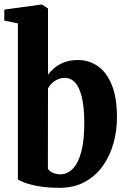

<svg xmlns="http://www.w3.org/2000/svg" viewBox="-26 -840 578 870"><path d="M-6.5 -746.5V-796.5L161.5 -819.5H164L191.5 -801.5V-501.5Q201.5 -515.5 219.2 -531Q237 -546.5 264 -557.2Q291 -568 328 -568Q376.5 -568 416.5 -540.8Q456.5 -513.5 480.2 -456Q504 -398.5 504 -308.5Q504 -245 487.2 -187.5Q470.5 -130 437.8 -85.2Q405 -40.5 356.5 -14.8Q308 11 244.5 11Q189 11 148.8 3.8Q108.5 -3.5 84.8 -12.8Q61 -22 55 -27V-734ZM270.5 -487Q249 -487 232.8 -479Q216.5 -471 206.2 -459.8Q196 -448.5 191.5 -439.5L191 -75.5Q197 -64.5 213.2 -57.2Q229.5 -50 248 -50Q280 -50.5 304.5 -76Q329 -101.5 342.5 -153.2Q356 -205 356 -283Q355.5 -357.5 344.2 -402.2Q333 -447 313.5 -467Q294 -487 270.5 -487Z"/></svg>

Font: Merriweather 24pt SemiCondensed
Style: Bold
Weight: 700
Width: 4
Designer: Eben Sorkin
Foundry: Eben Sorkin
Version: Version 2.100